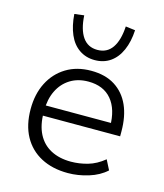

<svg xmlns="http://www.w3.org/2000/svg" viewBox="-113 -834 795 928"><g transform="rotate(15 285.0 -370.5)"><path d="M313 8Q236 8 179 -22Q122 -52 91 -108.5Q60 -165 60 -245Q60 -320 89 -377Q118 -434 171 -466.5Q224 -499 296 -499Q367 -499 415 -468.5Q463 -438 487.5 -383.5Q512 -329 512 -253V-229H107V-280H473L453 -261Q453 -348 412.5 -396.5Q372 -445 296 -445Q244 -445 205.5 -421Q167 -397 146 -354Q125 -311 125 -253V-246Q125 -182 147.5 -138Q170 -94 212.5 -71.5Q255 -49 313 -49Q355 -49 397 -61Q439 -73 478 -105L503 -56Q468 -24 416 -8Q364 8 313 8ZM297 -553Q253 -553 219.5 -576Q186 -599 167.5 -642Q149 -685 145 -743L193 -749Q197 -679 223 -641.5Q249 -604 297 -604Q345 -604 371 -641.5Q397 -679 401 -749L449 -743Q446 -685 427 -642Q408 -599 375 -576Q342 -553 297 -553Z"/></g></svg>

Font: Nunito Sans 9pt Light
Style: Regular
Weight: 300
Version: Version 3.101;gftools[0.9.27]